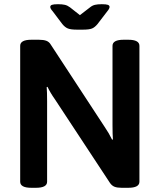

<svg xmlns="http://www.w3.org/2000/svg" viewBox="-20 -891 759 913"><path d="M76 -27V-673Q76 -702 129 -702H165Q187 -702 200.5 -697Q214 -692 222 -678L478 -287Q498 -258 513 -227L517 -228Q515 -251 515 -296V-673Q515 -702 568 -702H590Q643 -702 643 -673V-27Q643 2 590 2H558Q537 2 524.5 -3Q512 -8 503 -21L241 -419Q219 -450 206 -478L202 -477Q204 -454 204 -409V-27Q204 2 151 2H129Q76 2 76 -27ZM276 -777 230 -838Q219 -850 219 -858Q219 -865 227 -868Q235 -871 256 -871Q276 -871 288.5 -868Q301 -865 313 -856L360 -819L408 -856Q419 -865 431.5 -868Q444 -871 464 -871Q485 -871 493 -868Q501 -865 501 -858Q501 -850 490 -837L444 -777Q431 -761 417.5 -755.5Q404 -750 374 -750H346Q317 -750 303 -755.5Q289 -761 276 -777Z"/></svg>

Font: Asap-SemiBold
Style: Regular
Weight: 600
Designer: Pablo Cosgaya
Foundry: Omnibus-Type
Version: Version 2.000; ttfautohint (v1.8)